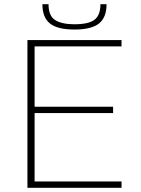

<svg xmlns="http://www.w3.org/2000/svg" viewBox="-20 -890 666 910"><path d="M556 -670H144V-384H516V-354H144V-30H556V0H110V-700H556ZM485 -870Q485 -807 449 -778.5Q413 -750 333 -750Q253 -750 217 -778.5Q181 -807 181 -870H210Q210 -814 242 -794.5Q274 -775 333 -775Q400 -775 428 -796.5Q456 -818 456 -870Z"/></svg>

Font: Fivo Sans Thin
Style: Regular
Weight: 250
Foundry: Alexander Slobzheninov
Version: 1.0